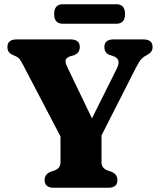

<svg xmlns="http://www.w3.org/2000/svg" viewBox="-20 -886 753 906"><path d="M534 -36Q534 0 491 0H234Q190.5 0 190.5 -36Q190.5 -63.5 217.5 -75L238.5 -82Q265.5 -93 265.5 -119.5V-242L89.5 -578.5Q79.5 -598 73 -606.5Q66.5 -615 53.5 -621L39 -627.5Q15 -637.5 15 -664Q15 -700 58.5 -700H312.5Q356.5 -700 356.5 -664Q356.5 -635.5 328 -625L312.5 -621Q291.5 -613 289.5 -602Q287.5 -591 298 -568.5L414 -327.5L532 -564Q542 -585 538.8 -599Q535.5 -613 514 -621.5L495 -627.5Q485 -631.5 478.8 -640.8Q472.5 -650 472.5 -664Q472.5 -700 515.5 -700H656.5Q700 -700 700 -664Q700 -641 677 -628.5L669.5 -624Q656.5 -617.5 645.8 -605.8Q635 -594 615.5 -555L459 -247V-119.5Q459 -93 486.5 -82L507 -75Q534 -63.5 534 -36ZM235.5 -819.5Q235.5 -866 276.5 -866H529Q570 -866 570 -820Q570 -774 529 -774H276.5Q235.5 -774 235.5 -819.5Z"/></svg>

Font: Fraunces 9pt S050
Style: Bold
Weight: 700
Version: Version 1.000; ttfautohint (v1.8.3)